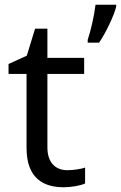

<svg xmlns="http://www.w3.org/2000/svg" viewBox="-20 -780 510 810"><path d="M470 -751V-760H383C378 -717 363 -650 350 -612V-600H398C428 -644 461 -715 470 -751ZM264 -62C215 -62 180 -93 180 -158V-468H335V-536H180V-659H128L93 -545L16 -510V-468H92V-156C92 -26 165 10 249 10C281 10 320 3 339 -6V-73C322 -67 290 -62 264 -62Z"/></svg>

Font: Noto Sans Brahmi
Style: Regular
Weight: 400
Designer: Monotype Design Team
Foundry: Monotype Imaging Inc.
Version: Version 2.004